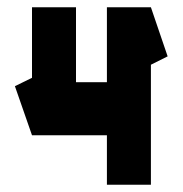

<svg xmlns="http://www.w3.org/2000/svg" viewBox="-20 -752 502 528"><path d="M68 -732H189V-526H274V-732H395L441 -597L395 -574V-244H274V-380H189H68L21 -515L68 -538Z"/></svg>

Font: PatchSerif
Style: Regular
Weight: 400
Version: Version 1.1